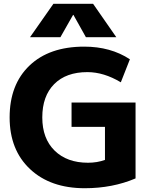

<svg xmlns="http://www.w3.org/2000/svg" viewBox="-20 -987 804 1017"><path d="M367 -908 300 -790H139L263 -967H473L596 -790H435L369 -908ZM443 -605Q330 -605 267 -541.5Q204 -478 204 -365Q204 -253 269.5 -189Q335 -125 446 -125Q495 -125 536 -140V-315H359V-444H698V-42Q576 10 429 10Q247 10 139 -91.5Q31 -193 31 -365Q31 -539 136 -639.5Q241 -740 426 -740Q566 -740 668 -673L620 -551Q530 -605 443 -605Z"/></svg>

Font: Mplus 1p ExtraBold
Style: Regular
Weight: 800
Version: Version 1.061